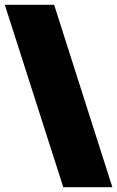

<svg xmlns="http://www.w3.org/2000/svg" viewBox="-35 -636 487 798"><path d="M228 142 -15 -616H190L432 142Z"/></svg>

Font: Passion One
Style: Bold
Weight: 700
Designer: Alejandro Lo Celso
Foundry: Fontstage
Version: Version 1.002